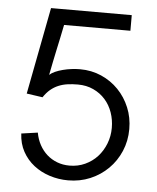

<svg xmlns="http://www.w3.org/2000/svg" viewBox="-50 -713 626 766"><g transform="rotate(5 262.5 -330.5)"><path d="M446.8 -669.9V-607.4H181.2Q175.8 -579.6 170.4 -554.7Q165 -529.8 159.9 -505.6Q154.8 -481.4 149.7 -456.8Q144.5 -432.1 139.2 -403.8Q147.5 -411.6 161.1 -417.7Q174.8 -423.8 191.7 -428.2Q208.5 -432.6 226.3 -434.8Q244.1 -437 260.3 -437Q306.2 -437 345.7 -419.7Q385.3 -402.3 414.3 -372.3Q443.4 -342.3 460 -302.2Q476.6 -262.2 476.6 -216.3Q476.6 -168.5 459 -127.4Q441.4 -86.4 410.9 -56.2Q380.4 -25.9 339.4 -8.5Q298.3 8.8 251 8.8Q212.4 8.8 176.8 -2.7Q141.1 -14.2 113.3 -35.9Q85.4 -57.6 68.1 -89.1Q50.8 -120.6 48.8 -161.1L114.3 -170.4Q119.1 -143.6 131.1 -121.6Q143.1 -99.6 160.9 -83.7Q178.7 -67.9 201.7 -59.1Q224.6 -50.3 251.5 -50.3Q285.2 -50.3 313.7 -63.5Q342.3 -76.7 362.8 -99.1Q383.3 -121.6 395 -151.6Q406.7 -181.6 406.7 -214.8Q406.7 -247.1 396.5 -276.4Q386.2 -305.7 366.7 -327.6Q347.2 -349.6 319.3 -362.5Q291.5 -375.5 256.8 -375.5Q234.9 -375.5 215.6 -372.8Q196.3 -370.1 179.4 -363Q162.6 -356 147.9 -343.8Q133.3 -331.5 120.6 -312.5L56.6 -321.8L123.5 -669.9Z"/></g></svg>

Font: SengBuhan
Style: Regular
Weight: 400
Designer: John M. Durdin
Foundry: Lao Script for Windows
Version: Version 1.400